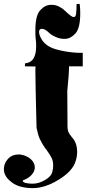

<svg xmlns="http://www.w3.org/2000/svg" viewBox="-113 -737 464 993"><path d="M236 -107V-85Q236 -67 240 -56.5Q244 -46 253 -35Q254 -34 254.5 -33Q255 -32 256 -31Q259 -27 262.5 -23Q266 -19 269 -15Q277 -3 281.5 13Q286 29 286 48Q286 60 284 72.5Q282 85 278 97Q262 149 189.5 193Q117 237 54 236Q-12 235 -49 208.5Q-86 182 -92 150Q-92 147 -92.5 144Q-93 141 -93 138Q-93 108 -72 85Q-51 62 -17 62H-10Q23 66 45 85Q67 104 67 129Q67 132 66.5 135.5Q66 139 65 142Q61 157 46.5 171.5Q32 186 5 196V197Q4 205 19 209Q34 213 56 213Q87 213 120 194Q153 175 158 150Q160 142 161 134Q162 126 162 119Q162 96 154 80Q146 64 135 49Q132 44 128.5 39.5Q125 35 121 30Q106 9 93 -18Q84 -37 76 -76Q70 -316 70 -365V-380Q70 -387 71 -393L16 -394V-409Q48 -413 61 -436Q74 -459 74 -497Q74 -507 73.5 -518.5Q73 -530 71 -542Q70 -551 70 -560V-576Q69 -655 94.5 -683.5Q120 -712 151 -712Q171 -713 190 -704Q209 -695 220 -684Q238 -667 249.5 -658Q261 -649 268 -649Q278 -648 280.5 -665Q283 -682 283 -716L299 -717Q301 -703 301.5 -691Q302 -679 302 -668Q302 -592 277.5 -564.5Q253 -537 224 -536H217Q201 -536 186 -541.5Q171 -547 159 -554Q153 -557 149 -560.5Q145 -564 142 -566Q131 -577 121.5 -582.5Q112 -588 104 -588Q97 -588 93 -584Q89 -580 89 -572Q89 -565 92 -555.5Q95 -546 102 -534Q124 -497 176.5 -482Q229 -467 288 -464H315V-394H244Q244 -353 235 -267Z"/></svg>

Font: Fette UNZ Fraktur
Style: Regular
Weight: 900
Foundry: UNZ1 Extensions by Catfonts.de
Version: Version 0.000 2012 initial release